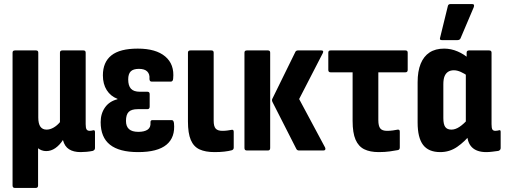

<svg xmlns="http://www.w3.org/2000/svg" viewBox="-20 -743 2492 948"><path d="M54 185Q42 185 42 173V-483Q42 -494 54 -494H158Q169 -494 169 -483V-163Q169 -132 179.5 -117.5Q190 -103 210 -103Q227 -103 244.5 -113Q262 -123 276 -140V-483Q276 -494 288 -494H392Q403 -494 403 -483V-130Q403 -111 407.5 -104Q412 -97 423 -97Q428 -97 432.5 -98Q437 -99 441 -100Q449 -101 449 -91V-12Q449 -2 438 2Q424 5 408 6.5Q392 8 378 8Q343 8 321 -6Q299 -20 291 -51V-52Q274 -26 253 -11.5Q232 3 208 3Q196 3 185.5 -1Q175 -5 168 -11V173Q168 185 156 185Z M662 8Q569 8 523 -28.5Q477 -65 477 -140Q477 -182 498.5 -212.5Q520 -243 560 -253V-255Q526 -268 507 -298Q488 -328 488 -371Q488 -436 530 -469.5Q572 -503 660 -503Q750 -503 796 -464Q842 -425 835 -355Q834 -340 823 -340H729Q718 -340 718 -354Q720 -377 707 -390Q694 -403 666 -403Q638 -403 625.5 -390.5Q613 -378 613 -351Q613 -320 626.5 -305Q640 -290 671 -290H708Q719 -290 719 -278V-217Q719 -204 708 -204H660Q629 -204 615.5 -190.5Q602 -177 602 -146Q602 -119 617 -105.5Q632 -92 663 -92Q693 -92 709 -103Q725 -114 723 -138Q722 -150 733 -150H828Q837 -150 839 -135Q846 -65 802 -28.5Q758 8 662 8Z M1039 8Q994 8 965 -5.5Q936 -19 922 -52Q908 -85 908 -143V-483Q908 -494 920 -494H1024Q1035 -494 1035 -483V-147Q1035 -119 1045 -108Q1055 -97 1078 -97Q1090 -97 1102 -98.5Q1114 -100 1124 -102Q1134 -104 1134 -92V-14Q1134 -4 1124 -1Q1109 3 1088 5.5Q1067 8 1039 8Z M1456 0Q1447 0 1443 -8L1326 -238Q1320 -249 1326 -258L1439 -488Q1443 -494 1451 -494H1567Q1580 -494 1574 -481L1457 -254L1585 -15Q1588 -9 1586 -4.5Q1584 0 1577 0ZM1199 0Q1187 0 1187 -12V-483Q1187 -494 1199 -494H1303Q1314 -494 1314 -483V-12Q1314 0 1303 0Z M1850 8Q1807 8 1778.5 -6Q1750 -20 1735.5 -53.5Q1721 -87 1721 -146V-386H1612Q1601 -386 1601 -398V-483Q1601 -494 1612 -494H1982Q1993 -494 1993 -483V-398Q1993 -386 1982 -386H1848V-150Q1848 -121 1857.5 -109Q1867 -97 1891 -97Q1906 -97 1920 -99Q1934 -101 1944 -103Q1954 -104 1954 -93V-15Q1954 -4 1945 -2Q1929 1 1905 4.5Q1881 8 1850 8Z M2154 8Q2096 8 2069 -27.5Q2042 -63 2042 -138V-337Q2042 -391 2057 -428Q2072 -465 2101 -484Q2130 -503 2173 -503Q2207 -503 2239.5 -489Q2272 -475 2296 -453L2291 -367Q2273 -380 2255 -388Q2237 -396 2221 -396Q2204 -396 2192.5 -388.5Q2181 -381 2175 -366.5Q2169 -352 2169 -327V-160Q2169 -129 2178.5 -116Q2188 -103 2209 -103Q2228 -103 2248.5 -116.5Q2269 -130 2292 -156L2306 -83Q2275 -44 2237.5 -18Q2200 8 2154 8ZM2381 8Q2334 8 2310 -16Q2286 -40 2286 -89V-108L2280 -123V-411L2284 -442V-483Q2284 -494 2296 -494H2395Q2407 -494 2407 -483V-130Q2407 -111 2411 -104Q2415 -97 2426 -97Q2432 -97 2436 -98Q2440 -99 2445 -100Q2452 -102 2452 -92V-12Q2452 -2 2441 2Q2426 4 2410.5 6Q2395 8 2381 8ZM2161 -545Q2149 -545 2153 -557L2191 -712Q2192 -718 2195.5 -720.5Q2199 -723 2205 -723H2311Q2325 -723 2319 -707L2254 -554Q2250 -545 2239 -545Z"/></svg>

Font: Sofia Sans Condensed ExtraBold
Style: Regular
Weight: 800
Designer: Botio Nikoltchev, Ani Petrova
Foundry: lettersoup
Version: Version 4.101